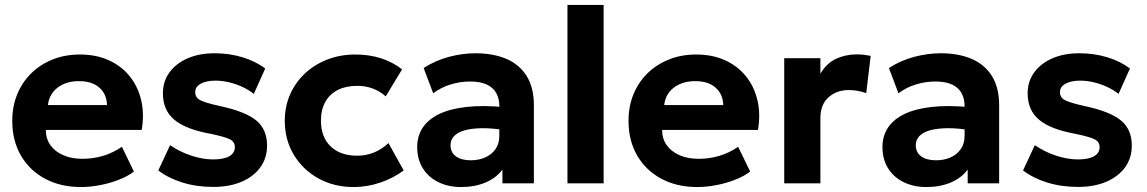

<svg xmlns="http://www.w3.org/2000/svg" viewBox="-20 -740 4630 775"><path d="M307 15Q224.5 15 162 -18.5Q99.5 -52 64.5 -112Q29.5 -172 29.5 -252.5Q29.5 -311 49.8 -360Q70 -409 106.8 -444.8Q143.5 -480.5 193.2 -500.2Q243 -520 302.5 -520Q368 -520 418.8 -497Q469.5 -474 503 -432.8Q536.5 -391.5 549.8 -336Q563 -280.5 552 -215.5H165Q165 -180.5 183.2 -154.5Q201.5 -128.5 234.8 -113.8Q268 -99 312.5 -99Q356.5 -99 396.5 -111Q436.5 -123 472 -147.5L520.5 -47.5Q496.5 -29 460.5 -14.8Q424.5 -0.5 384.2 7.2Q344 15 307 15ZM173.5 -316H412Q410.5 -360.5 380.8 -386.5Q351 -412.5 299 -412.5Q247 -412.5 212.8 -386.5Q178.5 -360.5 173.5 -316Z M841 14.5Q773.5 14.5 716.5 -3.2Q659.5 -21 619 -52L666.5 -154Q706 -127 752 -111.8Q798 -96.5 840.5 -96.5Q882.5 -96.5 905.2 -109.2Q928 -122 928 -146Q928 -167.5 907.8 -177.8Q887.5 -188 829.5 -200Q729.5 -218 683.5 -256.8Q637.5 -295.5 637.5 -363.5Q637.5 -411.5 664.2 -448Q691 -484.5 738 -504.8Q785 -525 846 -525Q906 -525 959.2 -508.8Q1012.5 -492.5 1050.5 -463.5L1004.5 -361Q984.5 -377 958.8 -389Q933 -401 904.8 -407.8Q876.5 -414.5 849.5 -414.5Q813 -414.5 790.5 -402.2Q768 -390 768 -368Q768 -346 788.5 -335.5Q809 -325 865 -312.5Q969.5 -290.5 1013.8 -254.2Q1058 -218 1058 -152.5Q1058 -102 1030.8 -64.5Q1003.5 -27 954.8 -6.2Q906 14.5 841 14.5Z M1408 15Q1328 15 1265 -20Q1202 -55 1165.8 -115.5Q1129.5 -176 1129.5 -252.5Q1129.5 -310 1151 -358.8Q1172.5 -407.5 1211.2 -443.8Q1250 -480 1302 -500Q1354 -520 1414.5 -520Q1470 -520 1517.2 -505Q1564.5 -490 1603 -460L1537 -351Q1513 -372.5 1483.8 -383Q1454.5 -393.5 1422 -393.5Q1376.5 -393.5 1343.8 -377Q1311 -360.5 1293.2 -329Q1275.5 -297.5 1275.5 -253Q1275.5 -186.5 1314.8 -149Q1354 -111.5 1422 -111.5Q1458.5 -111.5 1490.8 -125Q1523 -138.5 1548 -162.5L1609.5 -52Q1568 -21 1515 -3Q1462 15 1408 15Z M1841 15Q1790 15 1750 -4.5Q1710 -24 1687 -60.2Q1664 -96.5 1664 -147Q1664 -190 1685.5 -223.5Q1707 -257 1750.8 -278.8Q1794.5 -300.5 1861.8 -308.2Q1929 -316 2020.5 -307L2022 -214Q1967.5 -223 1925.8 -222.5Q1884 -222 1855.8 -214Q1827.5 -206 1813 -190.8Q1798.5 -175.5 1798.5 -154Q1798.5 -124.5 1820.5 -108.8Q1842.5 -93 1880 -93Q1912.5 -93 1938.5 -104.5Q1964.5 -116 1980 -138Q1995.5 -160 1995.5 -191.5V-312.5Q1995.5 -342 1983.2 -364.2Q1971 -386.5 1945 -398.8Q1919 -411 1877 -411Q1838 -411 1799.2 -399.2Q1760.5 -387.5 1728.5 -363.5L1690 -465.5Q1738.5 -496.5 1793 -510.8Q1847.5 -525 1899.5 -525Q1970.5 -525 2023.5 -502.5Q2076.5 -480 2105.8 -433.2Q2135 -386.5 2135 -314.5V0H2008V-55.5Q1983 -21.5 1939.5 -3.2Q1896 15 1841 15Z M2270.5 0V-720H2416.5V0Z M2794.5 15Q2712 15 2649.5 -18.5Q2587 -52 2552 -112Q2517 -172 2517 -252.5Q2517 -311 2537.2 -360Q2557.5 -409 2594.2 -444.8Q2631 -480.5 2680.8 -500.2Q2730.5 -520 2790 -520Q2855.5 -520 2906.2 -497Q2957 -474 2990.5 -432.8Q3024 -391.5 3037.2 -336Q3050.5 -280.5 3039.5 -215.5H2652.5Q2652.5 -180.5 2670.8 -154.5Q2689 -128.5 2722.2 -113.8Q2755.5 -99 2800 -99Q2844 -99 2884 -111Q2924 -123 2959.5 -147.5L3008 -47.5Q2984 -29 2948 -14.8Q2912 -0.5 2871.8 7.2Q2831.5 15 2794.5 15ZM2661 -316H2899.5Q2898 -360.5 2868.2 -386.5Q2838.5 -412.5 2786.5 -412.5Q2734.5 -412.5 2700.2 -386.5Q2666 -360.5 2661 -316Z M3145.5 0V-505H3291.5V-442.5Q3316 -484.5 3354.5 -502.5Q3393 -520.5 3438.5 -520.5Q3454.5 -520.5 3468 -518.8Q3481.5 -517 3494.5 -514.5L3476.5 -364Q3460.5 -370 3442.5 -373.2Q3424.5 -376.5 3407 -376.5Q3356.5 -376.5 3324 -347Q3291.5 -317.5 3291.5 -263V0Z M3719 15Q3668 15 3628 -4.5Q3588 -24 3565 -60.2Q3542 -96.5 3542 -147Q3542 -190 3563.5 -223.5Q3585 -257 3628.8 -278.8Q3672.5 -300.5 3739.8 -308.2Q3807 -316 3898.5 -307L3900 -214Q3845.5 -223 3803.8 -222.5Q3762 -222 3733.8 -214Q3705.5 -206 3691 -190.8Q3676.5 -175.5 3676.5 -154Q3676.5 -124.5 3698.5 -108.8Q3720.5 -93 3758 -93Q3790.5 -93 3816.5 -104.5Q3842.5 -116 3858 -138Q3873.5 -160 3873.5 -191.5V-312.5Q3873.5 -342 3861.2 -364.2Q3849 -386.5 3823 -398.8Q3797 -411 3755 -411Q3716 -411 3677.2 -399.2Q3638.5 -387.5 3606.5 -363.5L3568 -465.5Q3616.5 -496.5 3671 -510.8Q3725.5 -525 3777.5 -525Q3848.5 -525 3901.5 -502.5Q3954.5 -480 3983.8 -433.2Q4013 -386.5 4013 -314.5V0H3886V-55.5Q3861 -21.5 3817.5 -3.2Q3774 15 3719 15Z M4331.5 14.5Q4264 14.5 4207 -3.2Q4150 -21 4109.5 -52L4157 -154Q4196.5 -127 4242.5 -111.8Q4288.5 -96.5 4331 -96.5Q4373 -96.5 4395.8 -109.2Q4418.5 -122 4418.5 -146Q4418.5 -167.5 4398.2 -177.8Q4378 -188 4320 -200Q4220 -218 4174 -256.8Q4128 -295.5 4128 -363.5Q4128 -411.5 4154.8 -448Q4181.5 -484.5 4228.5 -504.8Q4275.5 -525 4336.5 -525Q4396.5 -525 4449.8 -508.8Q4503 -492.5 4541 -463.5L4495 -361Q4475 -377 4449.2 -389Q4423.5 -401 4395.2 -407.8Q4367 -414.5 4340 -414.5Q4303.5 -414.5 4281 -402.2Q4258.5 -390 4258.5 -368Q4258.5 -346 4279 -335.5Q4299.5 -325 4355.5 -312.5Q4460 -290.5 4504.2 -254.2Q4548.5 -218 4548.5 -152.5Q4548.5 -102 4521.2 -64.5Q4494 -27 4445.2 -6.2Q4396.5 14.5 4331.5 14.5Z"/></svg>

Font: Geologica Thin Roman SemiBold
Style: Regular
Weight: 600
Version: Version 1.010;gftools[0.9.28]